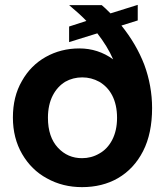

<svg xmlns="http://www.w3.org/2000/svg" viewBox="-20 -761 678 789"><path d="M479 -656C479 -656 546 -677 546 -677C546 -677 546 -741 546 -741C546 -741 434 -706 434 -706C434 -706 434 -706 434 -706C419 -721 407 -733 398 -740C398 -740 264 -740 264 -740C264 -740 264 -740 264 -740C295 -714 319 -692 335 -675C335 -675 264 -652 264 -652C264 -652 264 -588 264 -588C264 -588 380 -624 380 -624C380 -624 380 -624 380 -624C407 -589 429 -554 445 -517C445 -517 445 -517 445 -517C404 -547 357 -562 306 -562C306 -562 306 -562 306 -562C255 -562 209 -550 168 -527C127 -504 94 -471 70 -428C45 -385 33 -335 33 -278C33 -278 33 -278 33 -278C33 -221 46 -171 71 -128C96 -85 130 -51 173 -28C216 -4 264 8 317 8C317 8 317 8 317 8C372 8 422 -4 465 -29C508 -54 543 -91 568 -140C593 -189 605 -248 605 -317C605 -317 605 -317 605 -317C605 -378 594 -438 573 -495C551 -552 520 -605 479 -656ZM317 -111C317 -111 317 -111 317 -111C278 -111 245 -125 218 -154C191 -183 177 -224 177 -277C177 -277 177 -277 177 -277C177 -313 184 -344 197 -369C210 -394 227 -412 248 -425C269 -437 293 -443 318 -443C318 -443 318 -443 318 -443C343 -443 366 -437 388 -425C410 -412 428 -394 441 -369C454 -344 461 -313 461 -277C461 -277 461 -277 461 -277C461 -241 454 -211 441 -186C428 -161 410 -142 388 -130C366 -117 342 -111 317 -111Z"/></svg>

Font: Girnar Poppins
Style: SemiBold
Weight: 500
Designer: Ninad Kale (Devanagari), Jonny Pinhorn (Latin)
Foundry: Indian Type Foundry
Version: ""